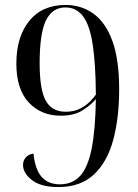

<svg xmlns="http://www.w3.org/2000/svg" viewBox="-20 -744 556 775"><path d="M215 11Q145 11 109 -17Q73 -45 73 -78Q73 -96 84 -108.5Q95 -121 115 -124Q122 -59 148.5 -29.5Q175 0 222 0Q273 0 304 -34.5Q335 -69 350 -144.5Q365 -220 367 -344Q347 -320 313 -298.5Q279 -277 225 -277Q146 -277 96 -330.5Q46 -384 46 -487Q46 -595 98 -659.5Q150 -724 245 -724Q308 -724 357 -689Q406 -654 433.5 -579Q461 -504 461 -383Q461 -270 437.5 -181Q414 -92 360 -40.5Q306 11 215 11ZM245 -293Q278 -293 302 -305Q326 -317 342 -333Q358 -349 367 -362Q366 -488 354 -565.5Q342 -643 315 -678.5Q288 -714 244 -714Q191 -714 165.5 -661.5Q140 -609 140 -489Q140 -383 164.5 -338Q189 -293 245 -293Z"/></svg>

Font: Noto Serif Display SemiCondensed
Style: Regular
Weight: 400
Width: 4
Designer: Monotype Design Team
Foundry: Monotype Imaging Inc.
Version: Version 2.009